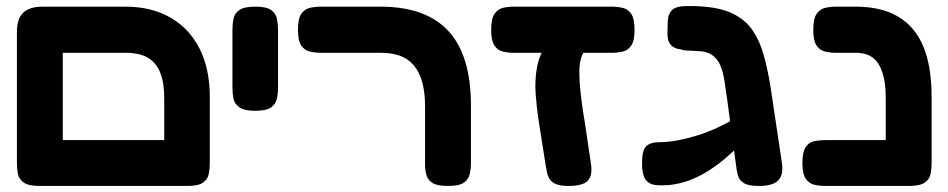

<svg xmlns="http://www.w3.org/2000/svg" viewBox="-20 -607 3140 636"><path d="M112 9Q75 9 59 -2Q43 -13 39.5 -30.5Q36 -48 36 -67V-501Q36 -545 57 -565Q78 -585 122 -585H394Q482 -585 545 -548.5Q608 -512 641.5 -445Q675 -378 675 -285V-68Q675 -48 671.5 -30.5Q668 -13 652.5 -2Q637 9 600 9Q564 9 548 -1Q532 -11 528 -27.5Q524 -44 524 -61V-282Q524 -334 510.5 -367Q497 -400 469.5 -416Q442 -432 397 -432H188V-68Q188 -48 184 -30.5Q180 -13 164.5 -2Q149 9 112 9ZM105 9 106 -143H605L606 9Z M825 -240Q789 -240 773 -251.5Q757 -263 753.5 -280Q750 -297 750 -316V-509Q750 -528 753.5 -545.5Q757 -563 773 -574Q789 -585 826 -585Q863 -585 878.5 -573.5Q894 -562 897.5 -544.5Q901 -527 901 -508V-315Q901 -296 897 -279Q893 -262 877.5 -251Q862 -240 825 -240Z M1464 9Q1428 9 1412.5 -1Q1397 -11 1392.5 -27.5Q1388 -44 1388 -61V-255Q1388 -300 1379 -333.5Q1370 -367 1352 -389Q1334 -411 1307 -421.5Q1280 -432 1242 -432H1045Q1025 -432 1007 -436Q989 -440 978 -456Q967 -472 967 -508Q967 -545 978 -561Q989 -577 1006.5 -581Q1024 -585 1044 -585H1240Q1316 -585 1372.5 -564.5Q1429 -544 1466 -503.5Q1503 -463 1521.5 -401.5Q1540 -340 1540 -257V-68Q1540 -48 1536 -30.5Q1532 -13 1516.5 -2Q1501 9 1464 9Z M1864 9Q1836 9 1821 2.5Q1806 -4 1799.5 -15.5Q1793 -27 1791 -41Q1789 -55 1786 -69L1765 -203Q1758 -247 1754.5 -293.5Q1751 -340 1758.5 -382.5Q1766 -425 1790 -458L1927 -446Q1912 -438 1905.5 -417Q1899 -396 1899 -369Q1899 -342 1902 -312Q1905 -282 1909 -253.5Q1913 -225 1917 -203L1937 -68Q1944 -27 1927.5 -9Q1911 9 1864 9ZM1684 -432Q1664 -432 1646.5 -436Q1629 -440 1618 -456Q1607 -472 1607 -508Q1607 -545 1618 -561Q1629 -577 1646 -581Q1663 -585 1683 -585H2005Q2025 -585 2042.5 -581Q2060 -577 2071 -561Q2082 -545 2082 -508Q2082 -472 2071 -456Q2060 -440 2042.5 -436Q2025 -432 2004 -432Z M2494 9Q2458 9 2443 -1Q2428 -11 2424 -27Q2420 -43 2418 -61L2388 -283Q2384 -313 2379.5 -341Q2375 -369 2366 -390.5Q2357 -412 2338.5 -425Q2320 -438 2286 -438Q2271 -439 2257.5 -439.5Q2244 -440 2236 -443Q2212 -446 2201 -459.5Q2190 -473 2191 -500L2192 -539Q2194 -564 2209 -576Q2224 -588 2263 -587Q2267 -587 2278 -587Q2289 -587 2296 -586Q2363 -583 2406 -562.5Q2449 -542 2473 -506.5Q2497 -471 2510 -424Q2523 -377 2532 -322L2570 -68Q2576 -28 2558 -9.5Q2540 9 2494 9ZM2197 6Q2172 8 2152 6Q2132 4 2120.5 -9.5Q2109 -23 2107 -54Q2105 -100 2116.5 -117.5Q2128 -135 2162 -136Q2194 -136 2227 -142.5Q2260 -149 2292 -159Q2324 -169 2355 -183.5Q2386 -198 2416 -215Q2446 -232 2474 -250L2476 -175Q2455 -152 2431.5 -128Q2408 -104 2382 -82Q2356 -60 2327 -41.5Q2298 -23 2265.5 -10.5Q2233 2 2197 6Z M2990 9Q2955 9 2938.5 -1Q2922 -11 2918 -27.5Q2914 -44 2914 -61V-282Q2914 -334 2903 -367Q2892 -400 2871 -416Q2850 -432 2816 -432H2751Q2731 -432 2713.5 -436Q2696 -440 2685 -456Q2674 -472 2674 -508Q2674 -545 2685 -561Q2696 -577 2713.5 -581Q2731 -585 2750 -585H2814Q2899 -585 2955 -552Q3011 -519 3038.5 -453Q3066 -387 3066 -285V-68Q3066 -48 3062.5 -30.5Q3059 -13 3043 -2Q3027 9 2990 9ZM2715 9Q2695 9 2677.5 5Q2660 1 2649 -15Q2638 -31 2638 -67Q2638 -104 2649 -120Q2660 -136 2677.5 -139.5Q2695 -143 2714 -143H2999L2998 9Z"/></svg>

Font: Fredoka SemiExpanded SemiBold
Style: Regular
Weight: 600
Width: 6
Designer: Ben Nathan
Foundry: Milena B. Brandão, Ben Nathan
Version: Version 2.001